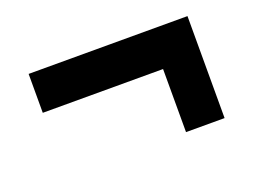

<svg xmlns="http://www.w3.org/2000/svg" viewBox="-61 -502 727 552"><g transform="rotate(-20 303.0 -226.0)"><path d="M428 -263H60V-382H546V-70H428Z"/></g></svg>

Font: Murecho Black
Style: Regular
Weight: 900
Designer: Neil Summerour
Foundry: Positype
Version: Version 1.010; ttfautohint (v1.8.3)